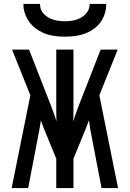

<svg xmlns="http://www.w3.org/2000/svg" viewBox="-20 -951 656 971"><path d="M39 0 133.5 -469 41 -700H127L240 -411Q248 -390.5 256.2 -366.5Q264.5 -342.5 273.5 -312.5L266.5 -310.5Q265 -339.5 264.8 -365.2Q264.5 -391 264.5 -413V-700H351.5V-413Q351.5 -391 351.2 -365.2Q351 -339.5 349.5 -310.5L342.5 -312.5Q351.5 -342.5 360 -366.5Q368.5 -390.5 376 -411L489 -700H575L482.5 -469L577 0H493.5L437.5 -291.5Q435 -308.5 431.8 -329.8Q428.5 -351 426.5 -367L439.5 -374Q435 -357 428.2 -338Q421.5 -319 414.5 -302L351.5 -148.5V0H264.5V-148.5L201.5 -302Q195 -319 188.2 -338Q181.5 -357 176.5 -374L189.5 -367Q188 -351 185 -329.8Q182 -308.5 178.5 -291.5L122.5 0ZM308 -765.5Q242 -765.5 198 -785.2Q154 -805 129.8 -837.5Q105.5 -870 99.5 -909.5Q99 -915 98.8 -920.5Q98.5 -926 98.5 -931H182.5Q182.5 -926 183 -920.5Q183.5 -915 185 -909.5Q193.5 -880.5 225.5 -862Q257.5 -843.5 308 -843.5Q366.5 -843.5 400 -868.5Q433.5 -893.5 433.5 -931H517.5Q517.5 -886 495 -848.5Q472.5 -811 426 -788.2Q379.5 -765.5 308 -765.5Z"/></svg>

Font: Overpass Mono Medium
Style: Regular
Weight: 500
Monospace: yes
Designer: Delve Withrington, Dave Bailey
Foundry: Delve Fonts LLC
Version: Version 4.000